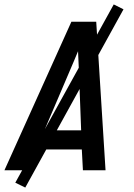

<svg xmlns="http://www.w3.org/2000/svg" viewBox="-36 -768 606 866"><path d="M-16 0 286 -670H398L440 0H338L333 -94H127L86 0ZM330 -180 320 -447Q319 -469 318 -491.5Q317 -514 316 -537Q307 -514 297 -491.5Q287 -469 278 -447L164 -180ZM78 78 33 56 477 -748 521 -726Z"/></svg>

Font: Lode Dark Term
Style: Bold Italic
Weight: 700
Italic angle: -11°
Monospace: yes
Designer: Belleve Invis
Foundry: Belleve Invis
Version: Version 29.2.0